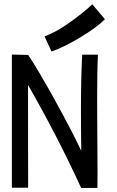

<svg xmlns="http://www.w3.org/2000/svg" viewBox="-20 -894 558 916"><path d="M192.4 -720.7Q240.7 -736.8 306.6 -782.7Q372.6 -828.6 420.4 -873.5L480.5 -802.2Q440.9 -762.2 360.4 -714.1Q279.8 -666 225.6 -648.4ZM367.2 2.9Q256.8 -238.8 113.8 -488.8V-389.2Q113.8 -309.1 114 -168Q114.3 -26.9 114.3 1.5H36.6V-633.8L114.3 -631.8Q158.7 -566.9 241 -418Q323.2 -269 367.7 -174.3Q366.2 -269.5 366.2 -369.6Q366.2 -522 372.1 -633.3H447.3Q443.4 -559.6 443.4 -425.8Q443.4 -371.1 444.3 -253.4Q445.3 -135.7 445.3 -79.1Q445.3 -64.9 445.1 -37.6Q444.8 -10.3 444.8 2.4Z"/></svg>

Font: Fantasque Sans Mono
Style: Regular
Weight: 400
Monospace: yes
Designer: Jany Belluz
Version: Version 1.8.0 ; ttfautohint (v1.8.2)